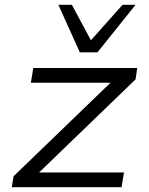

<svg xmlns="http://www.w3.org/2000/svg" viewBox="-20 -776 619 796"><path d="M29 0 36 -45 464 -458 463 -433H108L118 -494H549L542 -447L112 -32L113 -61H494L484 0ZM311 -559 222 -756H278L357 -609L488 -756H542L384 -559Z"/></svg>

Font: Nunito Sans 7pt SemiExpanded Light
Style: Italic
Weight: 300
Width: 6
Italic angle: -9°
Designer: Vernon Adams
Foundry: Vernon Adams
Version: Version 3.101;gftools[0.9.27]